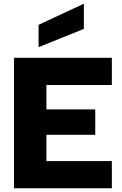

<svg xmlns="http://www.w3.org/2000/svg" viewBox="-20 -1010 655 1030"><path d="M430 -990V-855L187 -757V-877ZM580 -554H229V-423H491V-287H229V-146H580V0H55V-700H580Z"/></svg>

Font: Albert Sans Black
Style: Regular
Weight: 900
Designer: Andreas Rasmussen
Foundry: a.Foundry
Version: Version 1.025